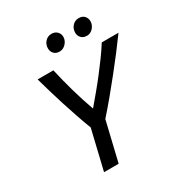

<svg xmlns="http://www.w3.org/2000/svg" viewBox="-204 -1032 1097 1172"><g transform="rotate(-30 344.5 -446.0)"><path d="M187 0 253 -277Q233 -329 215 -382Q197 -435 180 -487.5Q163 -540 148 -592Q133 -644 119 -693H230Q248 -613 271.5 -530Q295 -447 323 -370Q355 -408 388.5 -448Q422 -488 454 -529.5Q486 -571 516 -612Q546 -653 571 -693H689Q652 -642 612.5 -590.5Q573 -539 531.5 -487Q490 -435 446.5 -382.5Q403 -330 356 -277L290 0ZM514 -773Q489 -773 474.5 -788Q460 -803 460 -825Q460 -853 478 -872.5Q496 -892 523 -892Q548 -892 562 -877Q576 -862 576 -840Q576 -823 567.5 -807.5Q559 -792 545 -782.5Q531 -773 514 -773ZM321 -773Q296 -773 282 -788Q268 -803 268 -825Q268 -853 286 -872.5Q304 -892 331 -892Q355 -892 370 -877Q385 -862 385 -840Q385 -823 376 -807.5Q367 -792 352.5 -782.5Q338 -773 321 -773Z"/></g></svg>

Font: Ubuntu Sans Medium
Style: Italic
Weight: 500
Italic angle: -13.5°
Designer: Dalton Maag Ltd
Foundry: Dalton Maag Ltd
Version: Version 1.006